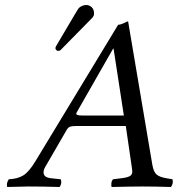

<svg xmlns="http://www.w3.org/2000/svg" viewBox="-20 -744 709 766"><path d="M307.1 -283.2H474.1L433.1 -549.8H431.2L286.1 -295.9Q284.2 -292 284.2 -290Q284.2 -283.2 307.1 -283.2ZM8.8 2Q4.4 -13.2 15.1 -28.8Q50.3 -30.3 73.2 -44.4Q96.2 -58.6 122.1 -102.1L451.2 -645Q457.5 -645 469.5 -649.7Q481.4 -654.3 486.8 -658.2H491.2L587.9 -85.9Q592.8 -57.6 605.5 -47.1Q618.2 -36.6 647.9 -32.2L668 -28.8Q672.9 -13.2 662.1 2Q591.8 0 547.9 0Q509.8 0 425.8 2Q423.3 -1 424.3 -12.2Q425.3 -23.4 431.2 -28.8L459 -32.2Q485.8 -35.2 496.8 -40.8Q507.8 -46.4 507.8 -60.1Q507.8 -64.9 502.9 -97.2L481.9 -241.2H282.2Q265.1 -241.2 257.8 -237.8Q250.5 -234.4 245.1 -224.1L161.1 -79.1Q153.8 -67.4 153.8 -56.2Q153.8 -44.9 162.4 -39.3Q170.9 -33.7 189.9 -32.2L222.2 -28.8Q228.5 -13.2 217.8 2Q147.5 0 92.8 0Q81.1 0 8.8 2ZM291 -707Q295.4 -714.4 304.9 -719.2Q314.5 -724.1 323.2 -724.1Q336.9 -724.1 345.9 -715.1Q355 -706.1 355 -692.9V-686Q353.5 -678.2 346.2 -670.9L226.1 -548.8Q220.2 -541 212.9 -541Q208 -541 204.6 -544.2Q201.2 -547.4 201.2 -551.8V-554.2L202.1 -555.2Q202.1 -555.7 202.6 -556.9Q203.1 -558.1 203.1 -559.1Q205.1 -563 206.1 -564L278.8 -687Q284.2 -695.3 291 -707Z"/></svg>

Font: Common Serif
Style: Italic
Weight: 400
Italic angle: -12°
Designer: Philipp H. Poll, Khaled Hosny
Foundry: Stefan Peev, Context Ltd.
Version: Version 1.026